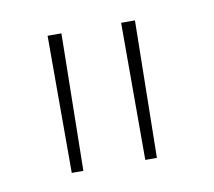

<svg xmlns="http://www.w3.org/2000/svg" viewBox="-42 -767 382 342"><g transform="rotate(-10 148.5 -596.0)"><path d="M217 -472Q218 -535 219 -596Q220 -657 221 -720H196V-472ZM84 -472Q85 -535 86 -596Q87 -657 88 -720H63V-472Z"/></g></svg>

Font: Josefin Slab ExtraLight
Style: Regular
Weight: 250
Designer: Santiago Orozco
Foundry: Typemade
Version: Version 2.000